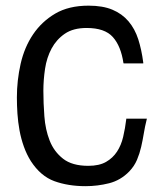

<svg xmlns="http://www.w3.org/2000/svg" viewBox="-20 -637 534 672"><path d="M494.1 -221.7 493.2 -217.8Q487.3 -194.3 483.4 -170.4Q479.5 -146.5 474.1 -123Q468.8 -99.6 459.5 -77.6Q450.2 -55.7 432.6 -37.1Q402.3 -5.9 361.8 4.4Q321.3 14.6 279.3 14.6Q218.8 14.6 170.4 -2.9Q122.1 -20.5 87.9 -73.2Q73.2 -96.7 63.5 -124Q53.7 -151.4 48.3 -180.7Q43 -210 41 -239.3Q39.1 -268.6 39.1 -295.9Q39.1 -355.5 52.2 -413.6Q65.4 -471.7 95.7 -516.6Q126 -561.5 173.3 -589.4Q220.7 -617.2 290 -617.2Q339.8 -617.2 373.5 -603Q407.2 -588.9 429.7 -562.5Q452.1 -536.1 463.9 -499.5Q475.6 -462.9 481.4 -418V-415H413.1L412.1 -416Q403.3 -475.6 375 -507.3Q346.7 -539.1 283.2 -539.1Q236.3 -539.1 207 -519Q177.7 -499 160.6 -467.3Q143.6 -435.5 137.7 -396.5Q131.8 -357.4 131.8 -319.3Q131.8 -276.4 135.3 -230Q138.7 -183.6 153.8 -145Q168.9 -106.4 200.7 -81.5Q232.4 -56.6 289.1 -56.6Q327.1 -56.6 351.1 -70.3Q375 -84 389.6 -106.4Q404.3 -128.9 411.1 -158.2Q418 -187.5 421.9 -219.7V-221.7Z"/></svg>

Font: RIT TN Joy
Style: Bold
Weight: 700
Designer: Hussain K H
Foundry: Rachana Institute of Typography
Version: 1.6.2